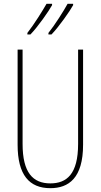

<svg xmlns="http://www.w3.org/2000/svg" viewBox="-20 -973 526 1003"><path d="M362 -946V-953H333C314 -918 267 -843 233 -801V-793H249C287 -832 346 -916 362 -946ZM252 -946V-953H223C203 -918 159 -847 123 -801V-793H139C177 -832 236 -916 252 -946ZM414 -217V-714H388V-221C388 -63 328 -15 243 -15C152 -15 98 -71 98 -221V-714H72V-217C72 -59 133 10 243 10C338 10 414 -42 414 -217Z"/></svg>

Font: Noto Sans Malayalam ExtraCondensed Thin
Style: Regular
Weight: 100
Width: 2
Designer: Jelle Bosma - Monotype Design Team
Foundry: Monotype Imaging Inc.
Version: Version 2.104